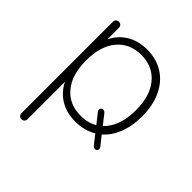

<svg xmlns="http://www.w3.org/2000/svg" viewBox="-184 -624 942 942"><g transform="rotate(45 287.0 -153.0)"><path d="M88 164V-468Q88 -478 93.5 -484Q99 -490 109 -490Q119 -490 124.5 -484Q130 -478 130 -468V-358H119Q136 -420 185 -456Q234 -492 303 -492Q368 -492 416.5 -461.5Q465 -431 491.5 -374.5Q518 -318 518 -242Q518 -173 496 -119.5Q474 -66 437 -37L436 -45L478 8Q485 17 481.5 25.5Q478 34 469 35Q460 36 452 27L411 -25L418 -23Q368 8 303 8Q234 8 185 -28Q136 -64 119 -126H130V164Q130 174 124.5 180Q119 186 109 186Q99 186 93.5 180Q88 174 88 164ZM395 -57 393 -48 349 -104Q342 -113 345.5 -121.5Q349 -130 358 -131Q367 -132 375 -123L419 -67L412 -70Q442 -96 458.5 -139.5Q475 -183 475 -242Q475 -341 428.5 -397Q382 -453 302 -453Q222 -453 175.5 -397Q129 -341 129 -242Q129 -143 175.5 -87Q222 -31 302 -31Q357 -31 395 -57Z"/></g></svg>

Font: SN Pro Thin
Style: Regular
Weight: 200
Designer: Tobias Whetton
Foundry: Supernotes
Version: Version 1.003;Glyphs 3.3 (3324)